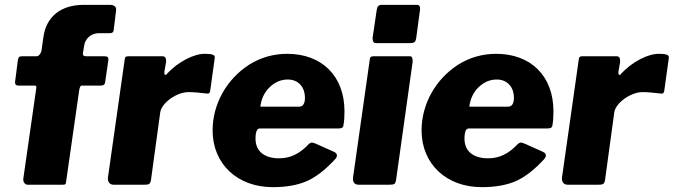

<svg xmlns="http://www.w3.org/2000/svg" viewBox="-20 -762 2779 792"><path d="M335 -530C326 -530 322 -533 322 -540V-542L327 -573C331 -604 358 -625 386 -625H432C443 -625 448 -629 449 -638L459 -720C459 -721 459 -722 459 -723C459 -735 450 -742 433 -742H326C231 -742 171 -694 159 -609L151 -552C148 -540 140 -530 131 -530H74C59 -530 57 -527 54 -516L42 -423C42 -414 46 -409 55 -409H123C128 -409 130 -407 130 -403V-401L76 -24C76 -23 76 -22 76 -21C76 -11 83 0 94 0H238C250 0 252 -2 253 -15L307 -392C310 -404 312 -409 317 -409H395C407 -409 413 -413 414 -425L427 -514C427 -515 427 -516 427 -517C427 -525 425 -530 410 -530Z M574 0C595 0 600 -2 603 -21L641 -299C647 -338 709 -382 757 -382C777 -382 803 -380 834 -376C835 -376 836 -376 837 -376C842 -376 847 -378 848 -394L866 -524C866 -525 866 -525 866 -526C866 -536 854 -540 825 -540C803 -540 777 -533 748 -518C719 -503 693 -483 671 -460C668 -455 665 -453 662 -453C659 -453 658 -456 658 -461V-466L665 -506C665 -508 665 -510 665 -512C665 -524 660 -530 650 -530H510C499 -530 495 -527 494 -514L425 -28C425 -27 425 -26 425 -25C425 -12 432 0 449 0Z M1105 10C1160 10 1207 2 1246 -15C1284 -32 1323 -62 1364 -107C1368 -112 1370 -117 1370 -120C1370 -127 1366 -132 1357 -136L1281 -170C1273 -173 1268 -174 1266 -174C1263 -174 1260 -172 1255 -169C1215 -126 1176 -109 1131 -109C1072 -109 1034 -137 1034 -190C1034 -218 1040 -232 1051 -232H1373C1390 -232 1396 -235 1397 -247C1400 -264 1401 -282 1401 -303C1401 -450 1306 -540 1165 -540C1108 -540 1056 -525 1009 -496C915 -436 857 -333 857 -224C857 -86 959 10 1105 10ZM1054 -322C1058 -355 1071 -382 1093 -403C1115 -424 1140 -434 1167 -434C1214 -434 1238 -399 1238 -359C1238 -334 1229 -322 1214 -322Z M1713 -725C1713 -736 1709 -742 1702 -742H1553C1542 -742 1536 -735 1534 -721L1518 -613C1517 -611 1517 -608 1517 -603C1517 -590 1522 -584 1532 -584H1666C1689 -584 1694 -587 1697 -606ZM1682 -506C1682 -508 1682 -510 1682 -512C1682 -524 1679 -530 1671 -530H1522C1510 -530 1506 -527 1505 -514L1436 -28C1436 -27 1436 -26 1436 -24C1436 -10 1443 0 1460 0H1584C1607 0 1611 -2 1614 -21Z M1967 10C2022 10 2069 2 2108 -15C2146 -32 2185 -62 2226 -107C2230 -112 2232 -117 2232 -120C2232 -127 2228 -132 2219 -136L2143 -170C2135 -173 2130 -174 2128 -174C2125 -174 2122 -172 2117 -169C2077 -126 2038 -109 1993 -109C1934 -109 1896 -137 1896 -190C1896 -218 1902 -232 1913 -232H2235C2252 -232 2258 -235 2259 -247C2262 -264 2263 -282 2263 -303C2263 -450 2168 -540 2027 -540C1970 -540 1918 -525 1871 -496C1777 -436 1719 -333 1719 -224C1719 -86 1821 10 1967 10ZM1916 -322C1920 -355 1933 -382 1955 -403C1977 -424 2002 -434 2029 -434C2076 -434 2100 -399 2100 -359C2100 -334 2091 -322 2076 -322Z M2447 0C2468 0 2473 -2 2476 -21L2514 -299C2520 -338 2582 -382 2630 -382C2650 -382 2676 -380 2707 -376C2708 -376 2709 -376 2710 -376C2715 -376 2720 -378 2721 -394L2739 -524C2739 -525 2739 -525 2739 -526C2739 -536 2727 -540 2698 -540C2676 -540 2650 -533 2621 -518C2592 -503 2566 -483 2544 -460C2541 -455 2538 -453 2535 -453C2532 -453 2531 -456 2531 -461V-466L2538 -506C2538 -508 2538 -510 2538 -512C2538 -524 2533 -530 2523 -530H2383C2372 -530 2368 -527 2367 -514L2298 -28C2298 -27 2298 -26 2298 -25C2298 -12 2305 0 2322 0Z"/></svg>

Font: Libre Franklin ExtraBold
Style: Italic
Weight: 800
Italic angle: -8°
Designer: Pablo Impallari, Rodrigo Fuenzalida
Foundry: Impallari Type
Version: Version 1.002; ttfautohint (v1.5)